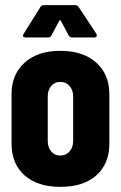

<svg xmlns="http://www.w3.org/2000/svg" viewBox="-20 -720 471 748"><path d="M25 -160V-354Q25 -430 76 -476Q127 -522 215 -522Q304 -522 355 -476Q406 -430 406 -354V-160Q406 -82 355.5 -37Q305 8 215 8Q126 8 75.5 -37Q25 -82 25 -160ZM215 -114Q237 -114 251 -130Q265 -146 265 -171V-344Q265 -369 251 -385Q237 -401 215 -401Q193 -401 179.5 -385Q166 -369 166 -344V-171Q166 -146 179.5 -130Q193 -114 215 -114ZM72 -588 137 -692Q141 -700 151 -700H273Q282 -700 287 -692L355 -589Q357 -586 357 -582Q357 -574 348 -574H261Q252 -574 247 -583L217 -639Q214 -644 211 -639L181 -583Q177 -574 166 -574H80Q73 -574 70.5 -577.5Q68 -581 72 -588Z"/></svg>

Font: Barlow Condensed
Style: Bold
Weight: 700
Width: 3
Designer: Jeremy Tribby
Foundry: Tribby Type
Version: Version 1.500